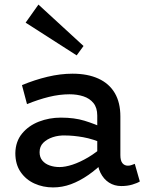

<svg xmlns="http://www.w3.org/2000/svg" viewBox="-20 -805 643 839"><path d="M510 8Q480 8 456.5 -7Q433 -22 419 -50Q405 -78 405 -119V-300Q405 -334 388.5 -354.5Q372 -375 344.5 -384Q317 -393 284 -393Q240 -393 193.5 -381.5Q147 -370 98 -350L76 -433Q131 -456 187.5 -469.5Q244 -483 297 -483Q363 -483 410 -461.5Q457 -440 481.5 -398.5Q506 -357 506 -296V-127Q506 -103 515 -92Q524 -81 539 -81Q548 -81 555.5 -84Q563 -87 569 -89L591 -12Q580 -5 558.5 1.5Q537 8 510 8ZM212 14Q168 14 130.5 -3Q93 -20 70 -53.5Q47 -87 47 -136Q48 -187 76.5 -221.5Q105 -256 150 -273.5Q195 -291 246 -291Q305 -291 349 -277.5Q393 -264 439 -243V-175Q386 -198 343 -205.5Q300 -213 265 -213Q236 -214 210.5 -205.5Q185 -197 169 -181Q153 -165 153 -140Q153 -118 165 -103.5Q177 -89 197 -82Q217 -75 240 -75Q265 -75 297 -85.5Q329 -96 365.5 -117.5Q402 -139 439 -173L437 -100Q403 -66 365.5 -40Q328 -14 290 0Q252 14 212 14ZM315 -563 92 -706 148 -785 345 -604Z"/></svg>

Font: BioRhyme Medium
Style: Regular
Weight: 500
Designer: Aoife Mooney
Foundry: Aoife Mooney Type
Version: Version 1.600;gftools[0.9.33]